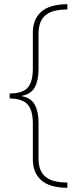

<svg xmlns="http://www.w3.org/2000/svg" viewBox="-20 -734 377 912"><path d="M300 158Q218 158 177 123Q136 88 136 23V-148Q136 -210 111 -238Q86 -266 26 -266V-290Q86 -290 111 -317Q136 -344 136 -408V-579Q136 -644 177 -679Q218 -714 300 -714V-689Q229 -689 196 -661.5Q163 -634 163 -573V-404Q163 -353 145.5 -320Q128 -287 84 -279V-277Q128 -269 145.5 -236Q163 -203 163 -152V20Q163 78 196 105.5Q229 133 300 133Z"/></svg>

Font: Noto Sans Cherokee Thin
Style: Regular
Weight: 100
Designer: Monotype Design Team
Foundry: Monotype Imaging Inc.
Version: Version 2.001; ttfautohint (v1.8.4.7-5d5b)